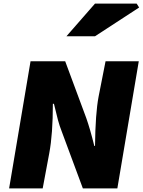

<svg xmlns="http://www.w3.org/2000/svg" viewBox="-20 -1055 799 1075"><path d="M151 -712H345L463 -394Q484 -335 508 -238H512Q514 -419 532 -514L571 -712H757L637 0H444L326 -318Q313 -351 304.5 -383Q296 -415 282 -474H276Q276 -305 256 -198L219 0H31ZM512 -1035H745L759 -1013L512 -852H352Z"/></svg>

Font: Nebula Sans Black
Style: Regular
Weight: 900
Italic angle: -9°
Designer: Paul D. Hunt for Adobe (as Source Sans)
Foundry: Nebula Entertainment & Broadcasting LLC
Version: Version 1.010